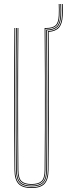

<svg xmlns="http://www.w3.org/2000/svg" viewBox="-20 -941 336 966"><path d="M138.5 5Q93.2 5 73.2 -16Q53.2 -37 52.8 -85Q51.8 -192.5 51.4 -284.6Q51 -376.8 51 -461Q51 -545.2 51.4 -628.2Q51.8 -711.2 52.5 -800H56.5Q55.8 -719.5 55.4 -625.5Q55 -531.5 55 -434.9Q55 -338.2 55.4 -248.5Q55.8 -158.8 56.5 -86.8Q57 -39.2 76 -19.1Q95 1 138.5 1Q182 1 201.1 -19.1Q220.2 -39.2 220.5 -86.8Q221.2 -156.8 221.6 -241Q222 -325.2 222.1 -417.1Q222.2 -509 221.9 -602.4Q221.5 -695.8 220.8 -784.2Q255.8 -786 272.6 -803.6Q289.5 -821.2 291.5 -861.2Q292 -871.2 292.1 -881.2Q292.2 -891.2 292.1 -901.2Q292 -911.2 291.5 -921H295.5Q296 -911.2 296.1 -901.2Q296.2 -891.2 296.1 -881.1Q296 -871 295.5 -861Q293.5 -821 276.8 -802.1Q260 -783.2 224.8 -780.5Q225.5 -668.8 225.9 -559Q226.2 -449.2 226 -332.9Q225.8 -216.5 224.2 -85Q223.8 -37 203.9 -16Q184 5 138.5 5ZM138.5 -3Q96.8 -3 78.9 -21.9Q61 -40.8 60.5 -86.5Q59.8 -158.2 59.4 -244.6Q59 -331 59 -425.2Q59 -519.5 59.4 -615Q59.8 -710.5 60.5 -800H64.5Q63.8 -719.5 63.4 -625.5Q63 -531.5 63 -434.9Q63 -338.2 63.4 -248.4Q63.8 -158.5 64.5 -86Q65 -41 82.5 -24Q100 -7 138.5 -7Q177.2 -7 194.8 -24Q212.2 -41 212.5 -86Q213.2 -157 213.6 -242.5Q214 -328 214 -421Q214 -514 213.6 -608.5Q213.2 -703 212.5 -792Q248.2 -792.2 264.9 -807.4Q281.5 -822.5 283.5 -861.5Q284.2 -876.2 284.2 -891.2Q284.2 -906.2 283.5 -921H287.5Q288.2 -906.2 288.2 -891.2Q288.2 -876.2 287.5 -861.5Q285.5 -821.8 268.6 -805.4Q251.8 -789 216.5 -788Q217.2 -707.8 217.6 -615.2Q218 -522.8 218 -428Q218 -333.2 217.6 -245.4Q217.2 -157.5 216.5 -86.5Q216.2 -40.8 198.2 -21.9Q180.2 -3 138.5 -3ZM138.5 -11Q102.5 -11 85.8 -26.4Q69 -41.8 68.5 -85.5Q67.8 -181.5 67.2 -301.8Q66.8 -422 67.1 -550.6Q67.5 -679.2 68.5 -800H72.5Q71.8 -719.5 71.4 -625.6Q71 -531.8 71 -435.2Q71 -338.8 71.4 -248.6Q71.8 -158.5 72.5 -85.2Q73 -43.5 88.8 -29.2Q104.5 -15 138.5 -15Q172.8 -15 188.5 -29.2Q204.2 -43.5 204.5 -85.2Q205.5 -181.2 205.9 -301.5Q206.2 -421.8 206 -550.4Q205.8 -679 204.5 -800H211.2Q243.8 -800 258.8 -812.9Q273.8 -825.8 275.5 -862Q276.2 -876.8 276.2 -891.6Q276.2 -906.5 275.5 -921H279.5Q280.2 -906 280.2 -891.2Q280.2 -876.5 279.5 -861.8Q277.8 -824 261.6 -810Q245.5 -796 211.2 -796H208.5Q209.2 -715.5 209.6 -622Q210 -528.5 210 -432.5Q210 -336.5 209.6 -247.2Q209.2 -158 208.5 -85.5Q208.2 -41.8 191.4 -26.4Q174.5 -11 138.5 -11Z"/></svg>

Font: Big Shoulders Inline Thin
Style: Regular
Weight: 100
Designer: Patric King
Foundry: XO Type Co
Version: Version 2.002